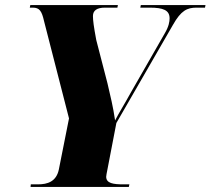

<svg xmlns="http://www.w3.org/2000/svg" viewBox="-20 -734 827 754"><path d="M100 0H486L488 -10H465C425 -10 397 -14 397 -40C397 -46 399 -52 402 -69L437 -251L659 -636C691 -693 715 -704 752 -704H785L787 -714H533L531 -704H568C621 -704 646 -694 646 -662C646 -649 643 -630 627 -603L494 -371C466 -320 446 -289 432 -261C424 -316 414 -355 402 -407L358 -577C348 -630 345 -655 345 -671C345 -693 361 -704 392 -704H441L443 -714H99L97 -704H109C135 -704 144 -691 153 -651L251 -269L211 -68C201 -21 167 -10 129 -10H101Z"/></svg>

Font: Noto Serif Display SemiCondensed Black
Style: Italic
Weight: 900
Width: 4
Italic angle: -12°
Designer: Monotype Design Team
Foundry: Monotype Imaging Inc.
Version: Version 2.009